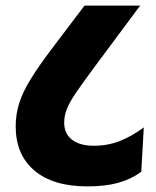

<svg xmlns="http://www.w3.org/2000/svg" viewBox="-20 -653 557 685"><path d="M484 -40 493 -198.5Q451.5 -167.5 408.2 -150.2Q365 -133 314.5 -133Q265 -133 237 -154.5Q209 -176 209 -215.5Q209 -240.5 219 -265.2Q229 -290 252.5 -324.2Q276 -358.5 316 -412.5L480 -633H281.5L164.5 -478.5Q118 -417 89.8 -371.2Q61.5 -325.5 48.8 -285.8Q36 -246 36 -202Q36 -101.5 102.5 -44.8Q169 12 292 12Q355 12 400.8 -0.5Q446.5 -13 484 -40Z"/></svg>

Font: Anek Devanagari ExtraBold
Style: Regular
Weight: 800
Designer: Kailash Malviya (Devanagari) & Yesha Goshar (Latin)
Foundry: Ek Type
Version: Version 1.003